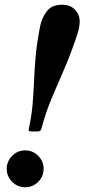

<svg xmlns="http://www.w3.org/2000/svg" viewBox="-20 -779 376 812"><path d="M306.5 -632.5Q279.5 -551 251.8 -487.5Q224 -424 199 -364.8Q174 -305.5 155.5 -236Q153.5 -228 149.8 -225.5Q146 -223 135 -223H116.5Q106.5 -223 103.2 -225Q100 -227 102 -235.5Q113.5 -287.5 117.8 -337Q122 -386.5 124 -437.5Q126 -488.5 131.2 -544.8Q136.5 -601 149.5 -667Q157 -704 178 -731.5Q199 -759 242 -759Q277.5 -759 297.2 -738Q317 -717 317 -688.5Q317 -675 313.8 -659.5Q310.5 -644 306.5 -632.5ZM8.5 -65Q8.5 -97 31.5 -120Q54.5 -143 86.5 -143Q118.5 -143 141.5 -120Q164.5 -97 164.5 -65Q164.5 -33 141.5 -10Q118.5 13 86.5 13Q54.5 13 31.5 -10Q8.5 -33 8.5 -65Z"/></svg>

Font: Besley* Condensed Semi
Style: Italic
Weight: 600
Width: 3
Italic angle: -13°
Designer: Owen Earl
Foundry: indestructible type*
Version: Version 3.000; ttfautohint (v1.8.3)